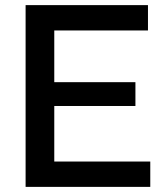

<svg xmlns="http://www.w3.org/2000/svg" viewBox="-20 -730 643 750"><path d="M567 -99V0H80V-710H558V-611H192V-409H509V-316H192V-99Z"/></svg>

Font: IngvarSans
Style: Regular
Weight: 600
Version: Version 3.000